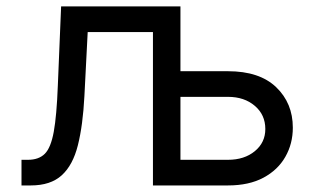

<svg xmlns="http://www.w3.org/2000/svg" viewBox="-20 -565 963 585"><path d="M45.5 0V-78.1H65.3Q98 -78.1 116.5 -96.4Q134.9 -114.7 143.8 -163.5Q152.7 -212.4 156.2 -304L166.2 -545.5H529.8V-348H674.7Q770.6 -348 821.4 -299.4Q872.2 -250.7 872.2 -176.1Q872.2 -127.1 849.4 -87.2Q826.7 -47.2 782.7 -23.6Q738.6 0 674.7 0H446V-467.3H247.2L237.2 -272.7Q232.6 -183.2 217.3 -122.5Q202.1 -61.8 168.1 -30.9Q134.2 0 73.9 0ZM529.8 -269.9V-78.1H674.7Q724.4 -78.1 756.4 -104.4Q788.4 -130.7 788.4 -171.9Q788.4 -215.2 756.4 -242.5Q724.4 -269.9 674.7 -269.9Z"/></svg>

Font: Inter UI
Style: Regular
Weight: 400
Designer: Rasmus Andersson
Foundry: rsms
Version: 3.2;8d6f07862